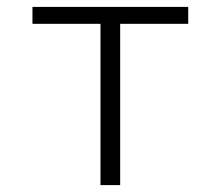

<svg xmlns="http://www.w3.org/2000/svg" viewBox="-20 -536 640 556"><path d="M271 -467H74V-516H525V-467H328V0H271Z"/></svg>

Font: IBM Plex Mono Light
Style: Regular
Weight: 300
Monospace: yes
Designer: Mike Abbink, Paul van der Laan, Pieter van Rosmalen
Foundry: Bold Monday
Version: Version 2.3